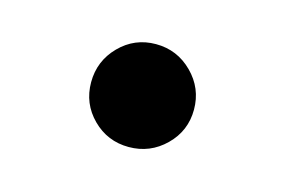

<svg xmlns="http://www.w3.org/2000/svg" viewBox="-42 -441 518 348"><g transform="rotate(15 217.0 -267.5)"><path d="M120 -267Q120 -307 148 -335.5Q176 -364 216 -364Q256 -364 284.5 -335.5Q313 -307 313 -267Q313 -227 284.5 -199Q256 -171 216 -171Q176 -171 148 -199Q120 -227 120 -267Z"/></g></svg>

Font: Lobster
Style: Regular
Weight: 400
Designer: Impallari Type
Foundry: Impallari Type
Version: Version 2.100